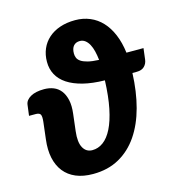

<svg xmlns="http://www.w3.org/2000/svg" viewBox="-110 -828 855 930"><g transform="rotate(-15 318.0 -363.0)"><path d="M303.5 -579.5Q303.5 -568 307.8 -557.8Q312 -547.5 324 -539.2Q336 -531 357.5 -525.5Q379 -520 413.5 -518.5Q411 -542 406 -562.5Q401 -583 392.8 -598.2Q384.5 -613.5 373 -622.2Q361.5 -631 346.5 -631Q326.5 -631 315 -618Q303.5 -605 303.5 -579.5ZM636 -518 629 -461Q626.5 -442 613.2 -428.8Q600 -415.5 575 -415.5H553Q549.5 -323 528.8 -245.5Q508 -168 469.5 -111.5Q431 -55 374.5 -23.5Q318 8 243.5 8Q194 8 157.8 -7.2Q121.5 -22.5 98.8 -51.2Q76 -80 67.2 -121Q58.5 -162 65 -214L75 -298.5Q78 -325.5 72.8 -335Q67.5 -344.5 49.5 -344.5H15.5L22.5 -399Q25.5 -421.5 50.8 -436Q76 -450.5 119 -450.5Q144.5 -450.5 166 -442Q187.5 -433.5 202 -415Q216.5 -396.5 223 -367.8Q229.5 -339 224.5 -298.5L214.5 -214Q208 -160.5 223.2 -132.5Q238.5 -104.5 269.5 -104.5Q299 -104.5 324.2 -123Q349.5 -141.5 368.8 -179.8Q388 -218 400 -276.5Q412 -335 415 -415.5Q353 -416.5 306.5 -428.2Q260 -440 229 -460.5Q198 -481 182.5 -509.8Q167 -538.5 167 -574Q167 -610 179.8 -639.5Q192.5 -669 216.5 -690.2Q240.5 -711.5 274.5 -723Q308.5 -734.5 350.5 -734.5Q390.5 -734.5 424.5 -720.2Q458.5 -706 484.2 -678.5Q510 -651 527 -610.5Q544 -570 550.5 -518Z"/></g></svg>

Font: Lato ExtraBold
Style: Italic
Weight: 800
Italic angle: -7°
Designer: Lukasz Dziedzic with Adam Twardoch and Botio Nikoltchev
Foundry: tyPoland Lukasz Dziedzic
Version: Version 2.015; 2015-08-06; http://www.latofonts.com/